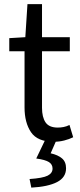

<svg xmlns="http://www.w3.org/2000/svg" viewBox="-20 -662 378 909"><path d="M235.2 9.2Q157.5 9.2 126.9 -36Q96.2 -81.3 96.2 -153.3V-419.3H23.9V-481.4L99.9 -486L110 -642.3H178.9V-486H310.5V-419.3H178.9V-151.8Q178.9 -107.6 195.5 -82.8Q212.2 -58 253.7 -58Q267.1 -58 280.9 -60.6Q294.7 -63.2 309 -70.3L326.5 -12.2Q307.5 -2.8 283.8 3.2Q260.1 9.2 235.2 9.2ZM128.2 226.3 120 185.6Q182.7 181.3 205.8 169.5Q228.8 157.6 228.8 136Q228.8 116.3 211.8 105.4Q194.8 94.4 151.6 88.4L195.3 -2.7H249L219.8 63.8Q254.3 71.5 273.5 87.8Q292.7 104 292.7 134.7Q292.7 178 250.2 200Q207.6 222 128.2 226.3Z"/></svg>

Font: Source Sans 3 VF
Style: Regular
Weight: 200
Designer: Paul D. Hunt
Foundry: Adobe
Version: Version 3.046;hotconv 1.0.118;makeotfexe 2.5.65603